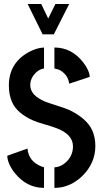

<svg xmlns="http://www.w3.org/2000/svg" viewBox="-20 -916 516 939"><path d="M115.2 -896.5H181.6L215.8 -825.2L251 -896.5H318.4L243.2 -748H188.5ZM15.6 -154.3 114.3 -189.5Q120.1 -126 183.6 -101.6Q195.3 -97.7 195.3 -97.7V2.9Q111.3 2.9 52.7 -69.3Q16.6 -115.2 15.6 -154.3ZM23.4 -498Q23.4 -604.5 115.2 -658.2Q158.2 -682.6 195.3 -683.6V-581.1Q165 -576.2 142.6 -545.9Q127.9 -524.4 127.9 -500Q127.9 -449.2 201.2 -418.9Q218.8 -412.1 255.9 -400.4Q302.7 -385.7 321.3 -377Q406.2 -335 431.6 -277.3Q446.3 -243.2 446.3 -202.1Q446.3 -116.2 379.9 -52.7Q320.3 2.9 246.1 2.9V-97.7Q283.2 -99.6 312.5 -132.8Q336.9 -162.1 336.9 -200.2Q336.9 -259.8 253.9 -290Q236.3 -296.9 199.2 -307.6Q158.2 -319.3 143.6 -326.2Q61.5 -362.3 38.1 -418.9Q23.4 -453.1 23.4 -498ZM246.1 -581.1V-683.6Q330.1 -683.6 386.7 -611.3Q417 -572.3 418.9 -540L318.4 -506.8Q314.5 -536.1 296.4 -554.7Q278.3 -573.2 261.7 -577.1Z"/></svg>

Font: Post No Bills Colombo
Style: Bold
Weight: 700
Designer: Kosala Senevirathne, Siva Puranthara, Lasantha Premarathna, Tharique Azeez
Foundry: Mooniak
Version: Version 1.220 ; ttfautohint (v1.6)